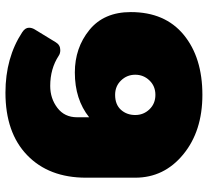

<svg xmlns="http://www.w3.org/2000/svg" viewBox="-49 -708 773 715"><g transform="rotate(-90 337.5 -350.5)"><path d="M33.3 -233.3V-416.7Q33.3 -555 117.1 -635.8Q200.8 -716.7 350 -716.7Q480 -716.7 575 -654.2Q591.7 -643.3 591.7 -629.2Q591.7 -618.3 585.8 -608.3L537.5 -529.2Q527.5 -512.5 508.3 -512.5Q495.8 -512.5 487.5 -518.3Q439.2 -550 375 -550Q328.3 -550 293.3 -523.3Q258.3 -496.7 258.3 -450V-405Q325 -458.3 425 -458.3Q516.7 -458.3 583.3 -404.2Q650 -350 650 -250Q650 -122.5 565.4 -52.9Q480.8 16.7 341.7 16.7Q206.7 16.7 120 -54.6Q33.3 -125.8 33.3 -233.3ZM266.7 -233.3Q266.7 -202.5 287.9 -180.4Q309.2 -158.3 341.7 -158.3Q374.2 -158.3 395.4 -180.4Q416.7 -202.5 416.7 -233.3Q416.7 -264.2 395.4 -286.2Q374.2 -308.3 341.7 -308.3Q305.8 -308.3 286.2 -286.7Q266.7 -265 266.7 -233.3Z"/></g></svg>

Font: BoonTook Mon
Style: Regular
Weight: 400
Designer: Sungsit Sawaiwan
Foundry: FontUni
Version: Version 3.0